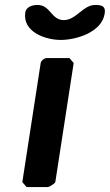

<svg xmlns="http://www.w3.org/2000/svg" viewBox="-20 -754 443 774"><path d="M70 -20 87 0H173C179 0 202 -15 203 -20L277 -500L260 -520H168C159 -520 145 -509 144 -500ZM82 -704C70 -626 162 -593 225 -593C286 -593 390 -623 402 -699C407 -729 391 -734 364 -734C314 -734 288 -673 237 -673C186 -673 184 -734 131 -734C113 -734 86 -728 82 -704Z"/></svg>

Font: Asimov Print
Style: CIt
Weight: 500
Designer: Google
Version: Version 2.000980: 2014